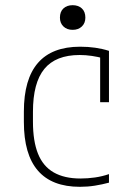

<svg xmlns="http://www.w3.org/2000/svg" viewBox="-20 -710 540 740"><path d="M288 10Q72 10 72 -240V-280Q72 -530 289 -530Q350 -530 400 -514V-316H366V-507L379 -485Q358 -491 334 -494.5Q310 -498 287 -498Q195 -498 151 -444.5Q107 -391 107 -279V-241Q107 -166 126.5 -117.5Q146 -69 187 -45.5Q228 -22 290 -22Q318 -22 346 -26Q374 -30 400 -39V-6Q374 1 346 5.5Q318 10 288 10ZM260 -595Q238 -595 224.5 -608Q211 -621 211 -642Q211 -665 224.5 -677.5Q238 -690 260 -690Q282 -690 295.5 -677.5Q309 -665 309 -642Q309 -621 295.5 -608Q282 -595 260 -595Z"/></svg>

Font: M PLUS Code Latin ExtraLight
Style: Regular
Weight: 250
Designer: Coji Morishita
Foundry: UNDERFOREST DESIGN
Version: Version 1.002; ttfautohint (v1.8.3)